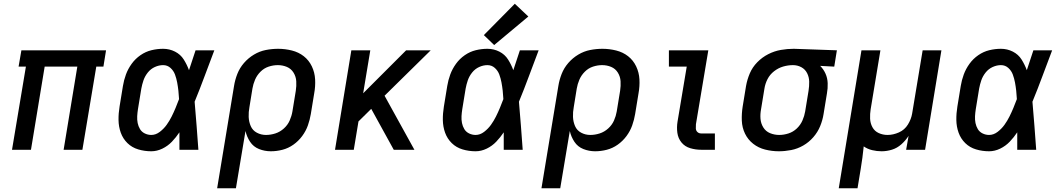

<svg xmlns="http://www.w3.org/2000/svg" viewBox="-20 -798 5656 1023"><path d="M44 0H145L218 -443H392L319 0H419L493 -443H531L545 -530H94L79 -443H118Z M786 8Q816 8 845 -6Q874 -20 896 -43Q918 -66 936 -93Q936 -47 936 0H1037Q1032 -64 1027.5 -128Q1023 -192 1017 -256Q1045 -324 1070.5 -393Q1096 -462 1122 -530H1022Q1004 -477 987 -424Q976 -454 959 -481Q942 -508 912.5 -523Q883 -538 849 -538Q818 -538 787 -530.5Q756 -523 728.5 -504Q701 -485 681.5 -458Q662 -431 651 -401Q640 -371 635 -340L617 -230Q611 -194 611.5 -158.5Q612 -123 623.5 -91Q635 -59 659 -35.5Q683 -12 716.5 -2Q750 8 786 8ZM786 -79Q768 -79 751.5 -87Q735 -95 726 -110Q717 -125 713.5 -142.5Q710 -160 711 -178.5Q712 -197 715 -216L733 -326Q737 -348 744.5 -370Q752 -392 767.5 -411.5Q783 -431 805 -441Q827 -451 849 -451Q872 -451 888.5 -436Q905 -421 912.5 -400.5Q920 -380 924 -358.5Q928 -337 930.5 -314.5Q933 -292 934 -270Q925 -246 915.5 -223Q906 -200 894.5 -177Q883 -154 868 -133Q853 -112 831.5 -95.5Q810 -79 786 -79Z M1137 205H1237L1288 -100Q1295 -69 1312.5 -42.5Q1330 -16 1360 -4Q1390 8 1423 8Q1454 8 1485 0Q1516 -8 1543 -27Q1570 -46 1590 -73Q1610 -100 1620.5 -130Q1631 -160 1636 -190L1654 -300Q1661 -338 1659 -375Q1657 -412 1641.5 -444.5Q1626 -477 1598.5 -498.5Q1571 -520 1535 -529Q1499 -538 1462 -538Q1429 -538 1396 -531.5Q1363 -525 1333 -507Q1303 -489 1280 -462.5Q1257 -436 1244.5 -404Q1232 -372 1227 -340ZM1397 -79Q1371 -79 1348.5 -91Q1326 -103 1316 -126Q1306 -149 1305 -175Q1304 -201 1309 -227L1325 -326Q1329 -350 1339 -373.5Q1349 -397 1368 -416Q1387 -435 1411.5 -443Q1436 -451 1460 -451Q1486 -451 1508.5 -441.5Q1531 -432 1544 -411Q1557 -390 1558.5 -365Q1560 -340 1556 -314L1538 -204Q1534 -180 1523.5 -156Q1513 -132 1492.5 -113.5Q1472 -95 1447 -87Q1422 -79 1397 -79Z M1765 0H1865L1890 -151L1958 -218L2078 0H2188L2029 -288L2275 -530H2144L1915 -301L1953 -530H1852Z M2514 8Q2544 8 2573 -6Q2602 -20 2624 -43Q2646 -66 2664 -93Q2664 -47 2664 0H2765Q2760 -64 2755.5 -128Q2751 -192 2745 -256Q2773 -324 2798.5 -393Q2824 -462 2850 -530H2750Q2732 -477 2715 -424Q2704 -454 2687 -481Q2670 -508 2640.5 -523Q2611 -538 2577 -538Q2546 -538 2515 -530.5Q2484 -523 2456.5 -504Q2429 -485 2409.5 -458Q2390 -431 2379 -401Q2368 -371 2363 -340L2345 -230Q2339 -194 2339.5 -158.5Q2340 -123 2351.5 -91Q2363 -59 2387 -35.5Q2411 -12 2444.5 -2Q2478 8 2514 8ZM2514 -79Q2496 -79 2479.5 -87Q2463 -95 2454 -110Q2445 -125 2441.5 -142.5Q2438 -160 2439 -178.5Q2440 -197 2443 -216L2461 -326Q2465 -348 2472.5 -370Q2480 -392 2495.5 -411.5Q2511 -431 2533 -441Q2555 -451 2577 -451Q2600 -451 2616.5 -436Q2633 -421 2640.5 -400.5Q2648 -380 2652 -358.5Q2656 -337 2658.5 -314.5Q2661 -292 2662 -270Q2653 -246 2643.5 -223Q2634 -200 2622.5 -177Q2611 -154 2596 -133Q2581 -112 2559.5 -95.5Q2538 -79 2514 -79ZM2613 -558 2795 -710 2723 -778 2558 -611Z M2865 205H2965L3016 -100Q3023 -69 3040.5 -42.5Q3058 -16 3088 -4Q3118 8 3151 8Q3182 8 3213 0Q3244 -8 3271 -27Q3298 -46 3318 -73Q3338 -100 3348.5 -130Q3359 -160 3364 -190L3382 -300Q3389 -338 3387 -375Q3385 -412 3369.5 -444.5Q3354 -477 3326.5 -498.5Q3299 -520 3263 -529Q3227 -538 3190 -538Q3157 -538 3124 -531.5Q3091 -525 3061 -507Q3031 -489 3008 -462.5Q2985 -436 2972.5 -404Q2960 -372 2955 -340ZM3125 -79Q3099 -79 3076.5 -91Q3054 -103 3044 -126Q3034 -149 3033 -175Q3032 -201 3037 -227L3053 -326Q3057 -350 3067 -373.5Q3077 -397 3096 -416Q3115 -435 3139.5 -443Q3164 -451 3188 -451Q3214 -451 3236.5 -441.5Q3259 -432 3272 -411Q3285 -390 3286.5 -365Q3288 -340 3284 -314L3266 -204Q3262 -180 3251.5 -156Q3241 -132 3220.5 -113.5Q3200 -95 3175 -87Q3150 -79 3125 -79Z M3716 0H3789V-87H3716Q3704 -87 3696 -94.5Q3688 -102 3687.5 -113.5Q3687 -125 3688 -136L3754 -530H3544V-443H3639L3590 -150Q3585 -120 3589 -90.5Q3593 -61 3611 -39Q3629 -17 3657.5 -8.5Q3686 0 3716 0Z M4130 8Q4162 8 4195.5 1.5Q4229 -5 4259.5 -22.5Q4290 -40 4313.5 -67Q4337 -94 4350 -126Q4363 -158 4368 -190L4386 -300Q4391 -327 4390 -354.5Q4389 -382 4378.5 -405.5Q4368 -429 4350 -447L4425 -443L4439 -530L4210 -538H4209Q4175 -538 4140.5 -532Q4106 -526 4073.5 -509.5Q4041 -493 4015 -466.5Q3989 -440 3975 -407Q3961 -374 3955 -340L3937 -230Q3931 -192 3932.5 -155Q3934 -118 3949.5 -86Q3965 -54 3993 -32Q4021 -10 4057 -1Q4093 8 4130 8ZM4132 -79Q4106 -79 4083 -88.5Q4060 -98 4047 -119Q4034 -140 4032 -165Q4030 -190 4035 -216L4053 -326Q4057 -352 4069.5 -376.5Q4082 -401 4104.5 -418.5Q4127 -436 4153 -443.5Q4179 -451 4205 -451Q4229 -451 4249.5 -440Q4270 -429 4280.5 -408Q4291 -387 4291.5 -363Q4292 -339 4288 -314L4270 -204Q4266 -180 4255.5 -156Q4245 -132 4225.5 -113.5Q4206 -95 4181 -87Q4156 -79 4132 -79Z M4449 205H4549L4566 102Q4571 72 4575 42Q4579 12 4582 -18Q4602 -4 4627 2Q4652 8 4677 8Q4705 8 4732.5 -0.5Q4760 -9 4782.5 -29Q4805 -49 4821 -74L4808 0H4909L4996 -530H4896L4840 -193Q4835 -163 4817.5 -134.5Q4800 -106 4769.5 -92.5Q4739 -79 4709 -79Q4684 -79 4662 -89Q4640 -99 4628.5 -120Q4617 -141 4616 -166Q4615 -191 4619 -216L4671 -530H4570Z M5250 8Q5280 8 5309 -6Q5338 -20 5360 -43Q5382 -66 5400 -93Q5400 -47 5400 0H5501Q5496 -64 5491.5 -128Q5487 -192 5481 -256Q5509 -324 5534.5 -393Q5560 -462 5586 -530H5486Q5468 -477 5451 -424Q5440 -454 5423 -481Q5406 -508 5376.5 -523Q5347 -538 5313 -538Q5282 -538 5251 -530.5Q5220 -523 5192.5 -504Q5165 -485 5145.5 -458Q5126 -431 5115 -401Q5104 -371 5099 -340L5081 -230Q5075 -194 5075.5 -158.5Q5076 -123 5087.5 -91Q5099 -59 5123 -35.5Q5147 -12 5180.5 -2Q5214 8 5250 8ZM5250 -79Q5232 -79 5215.5 -87Q5199 -95 5190 -110Q5181 -125 5177.5 -142.5Q5174 -160 5175 -178.5Q5176 -197 5179 -216L5197 -326Q5201 -348 5208.5 -370Q5216 -392 5231.5 -411.5Q5247 -431 5269 -441Q5291 -451 5313 -451Q5336 -451 5352.5 -436Q5369 -421 5376.5 -400.5Q5384 -380 5388 -358.5Q5392 -337 5394.5 -314.5Q5397 -292 5398 -270Q5389 -246 5379.5 -223Q5370 -200 5358.5 -177Q5347 -154 5332 -133Q5317 -112 5295.5 -95.5Q5274 -79 5250 -79Z"/></svg>

Font: Iosevka Sparkle Medium Oblique
Style: Regular
Weight: 500
Italic angle: -9°
Designer: Belleve Invis
Foundry: Belleve Invis
Version: Version 4.5.0; ttfautohint (v1.8.3)